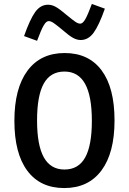

<svg xmlns="http://www.w3.org/2000/svg" viewBox="-20 -939 654 974"><path d="M308 -670Q430 -670 495.5 -582Q561 -494 561 -328Q561 -163 494.5 -74Q428 15 306 15Q184 15 118.5 -73Q53 -161 53 -326Q53 -491 119.5 -580.5Q186 -670 308 -670ZM307 -576Q236 -576 202 -515Q168 -454 168 -328Q168 -202 202.5 -140.5Q237 -79 307 -79Q378 -79 412 -140Q446 -201 446 -326Q446 -452 411.5 -514Q377 -576 307 -576ZM446 -919 512 -895Q482 -810 455 -773Q428 -736 389 -736Q370 -736 349.5 -747.5Q329 -759 296 -788Q267 -812 252.5 -822Q238 -832 227 -832Q214 -832 201 -809Q188 -786 168 -732L102 -756Q132 -841 158.5 -878Q185 -915 224 -915Q244 -915 264 -903.5Q284 -892 318 -863Q347 -839 361.5 -829Q376 -819 387 -819Q400 -819 413 -842Q426 -865 446 -919Z"/></svg>

Font: Intel One Mono Medium
Style: Regular
Weight: 500
Monospace: yes
Designer: Fred Shallcrass
Foundry: Frere-Jones Type LLC
Version: Version 1.400;hotconv 1.1.0;makeotfexe 2.6.0;FJTRelease1.4